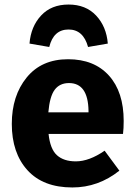

<svg xmlns="http://www.w3.org/2000/svg" viewBox="-20 -809 594 846"><path d="M455 -617 368 -602Q347 -679 282 -679Q216 -679 197 -602L110 -617Q116 -692 161 -740.5Q206 -789 282 -789Q358 -789 403.5 -740.5Q449 -692 455 -617ZM525 -276Q525 -243 522 -219H194Q201 -152 231 -125Q261 -98 314 -98Q373 -98 441 -145L506 -57Q413 17 299 17Q170 17 101 -59Q32 -135 32 -263Q32 -387 97.5 -467.5Q163 -548 280 -548Q395 -548 460 -476Q525 -404 525 -276ZM370 -314V-321Q368 -443 284 -443Q243 -443 221 -413.5Q199 -384 193 -314Z"/></svg>

Font: Fira Sans
Style: Bold
Weight: 700
Designer: bBox Type GmbH & Carrois Corporate GbR & Edenspiekermann AG
Foundry: bBox Type GmbH & Carrois Corporate GbR & Edenspiekermann AG
Version: Version 4.301;PS 004.301;hotconv 1.0.88;makeotf.lib2.5.64775